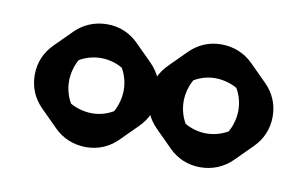

<svg xmlns="http://www.w3.org/2000/svg" viewBox="-41 -894 626 391"><g transform="rotate(10 272.0 -699.0)"><path d="M390 -756C406 -756 423 -751 435 -744C443 -730 447 -715 447 -699C447 -683 442 -666 435 -654C421 -646 406 -642 390 -642C374 -642 358 -647 346 -654C338 -668 334 -683 334 -699C334 -715 339 -732 346 -744C360 -752 374 -756 390 -756ZM390 -826C364 -826 342 -816 325 -799L290 -764C273 -747 263 -725 263 -699C263 -673 273 -651 290 -634L325 -599C342 -582 364 -572 390 -572C416 -572 439 -582 456 -599L491 -634C508 -651 518 -673 518 -699C518 -725 508 -747 491 -764L456 -799C439 -816 416 -826 390 -826ZM154 -756C170 -756 186 -751 198 -744C206 -730 210 -715 210 -699C210 -683 205 -666 198 -654C184 -646 170 -642 154 -642C138 -642 121 -647 109 -654C101 -668 97 -683 97 -699C97 -715 102 -732 109 -744C123 -752 138 -756 154 -756ZM154 -826C128 -826 105 -816 88 -799L53 -764C36 -747 26 -725 26 -699C26 -673 36 -651 53 -634L88 -599C105 -582 128 -572 154 -572C180 -572 202 -582 219 -599L254 -634C271 -651 281 -673 281 -699C281 -725 271 -747 254 -764L219 -799C202 -816 180 -826 154 -826Z"/></g></svg>

Font: Hussar Press
Style: Bold
Weight: 700
Foundry: Cannot Into Space Fonts
Version: Version 1.43